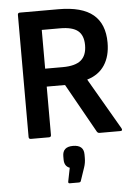

<svg xmlns="http://www.w3.org/2000/svg" viewBox="-60 -700 704 992"><g transform="rotate(-5 292.0 -204.5)"><path d="M81 0Q70 0 70 -11V-644Q70 -655 81 -655H281Q403 -655 461 -606.5Q519 -558 519 -461Q519 -391 488.5 -344.5Q458 -298 398 -280V-279L552 -14Q559 0 545 0H437Q429 0 424 -7L281 -262H186V-11Q186 0 175 0ZM186 -355H277Q342 -355 372 -380Q402 -405 402 -458Q402 -509 373.5 -532.5Q345 -556 281 -556H186ZM261 246Q252 246 254 236L268 166Q240 156 240 121V104Q240 55 294 55Q350 55 350 104V122Q350 148 342 171L319 239Q317 246 308 246Z"/></g></svg>

Font: Sofia Sans Semi Condensed
Style: Bold
Weight: 700
Designer: Botio Nikoltchev, Ani Petrova
Foundry: lettersoup
Version: Version 4.100; ttfautohint (v1.8.4.7-5d5b)